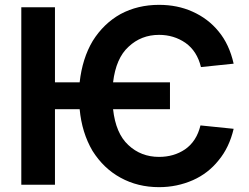

<svg xmlns="http://www.w3.org/2000/svg" viewBox="-20 -760 1029 793"><path d="M447 -309Q458 -209 510 -161Q562 -112 637 -112Q698 -112 744 -143Q792 -176 808 -242L945 -228Q927 -151 883 -98Q840 -44 777 -16Q711 13 637 13Q549 13 478 -26Q408 -64 362 -137Q318 -212 309 -309H207V3H68V-730H207V-420H309Q320 -519 363 -591Q408 -663 478 -702Q549 -740 637 -740Q713 -740 775 -712Q840 -683 883 -630Q927 -577 945 -497L810 -483Q794 -549 746 -583Q698 -616 637 -616Q563 -616 511 -567Q459 -520 447 -420H682V-309Z"/></svg>

Font: Sinter Bold
Style: Regular
Weight: 700
Foundry: Adobe & rsms
Version: Version 1.000